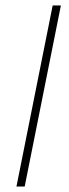

<svg xmlns="http://www.w3.org/2000/svg" viewBox="-20 -680 252 700"><path d="M40 0 172 -660H202L70 0Z"/></svg>

Font: Source Sans 3 VF
Style: Italic
Weight: 200
Italic angle: -11°
Designer: Paul D. Hunt
Foundry: Adobe Systems Incorporated
Version: Version 3.042;hotconv 1.0.118;makeotfexe 2.5.65603